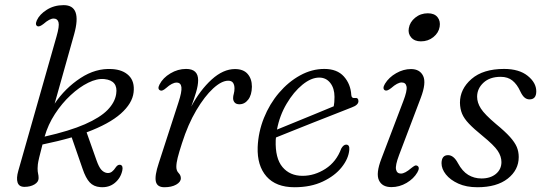

<svg xmlns="http://www.w3.org/2000/svg" viewBox="-20 -738 2168 766"><path d="M205.5 -592.5Q217.5 -634 213.5 -649Q209.5 -664 194 -664Q178 -664 153.5 -642.5Q138 -630.5 130.5 -633Q118.5 -637.5 127 -657Q138 -681 167 -699.2Q196 -717.5 234 -717.5Q308 -717.5 276 -602L198 -324.5Q240 -386.5 301 -426.5Q362 -466.5 426.5 -462.5Q470.5 -460 494.2 -436.2Q518 -412.5 513 -369.5Q508 -325.5 461.8 -284.5Q415.5 -243.5 325.5 -210L365 -98.5Q374.5 -71.5 384.2 -60.8Q394 -50 406.5 -48Q418 -46.5 426.5 -53Q435 -59.5 441.5 -70Q450 -82.5 460 -80.5Q472 -77.5 468 -58Q461.5 -27.5 437.8 -8Q414 11.5 379.5 8.5Q353.5 6.5 337.8 -10.5Q322 -27.5 309.5 -64.5L266 -190Q212.5 -174.5 149.5 -161.5Q140.5 -127 136.2 -109Q132 -91 131 -82.2Q130 -73.5 130 -66.5Q130 -53 132 -45.2Q134 -37.5 134 -27Q134 -12 117.5 -2.2Q101 7.5 77.5 7.5Q56 7.5 50.2 -9.8Q44.5 -27 53 -56.5ZM396.5 -422.5Q367.5 -425.5 332 -408Q296.5 -390.5 261.8 -358.2Q227 -326 199.2 -283.2Q171.5 -240.5 158 -193Q257.5 -215.5 318.5 -242.2Q379.5 -269 409 -299.2Q438.5 -329.5 443.5 -363Q452 -416.5 396.5 -422.5Z M620 -377Q606.5 -382 616.5 -401Q630 -427.5 659.8 -445.2Q689.5 -463 722.5 -463Q770.5 -463 770.5 -418Q770.5 -397.5 762.2 -369.8Q754 -342 743 -313Q778.5 -379 824.5 -420.8Q870.5 -462.5 917.5 -462.5Q951 -462.5 968 -443Q985 -423.5 985 -392Q984.5 -359 970.2 -340.5Q956 -322 935 -322Q922.5 -322 916.2 -329Q910 -336 910 -346.5Q910 -355 912.8 -364.2Q915.5 -373.5 915.5 -385.5Q915.5 -399 909.8 -407.5Q904 -416 890.5 -416Q864 -416 830.2 -385Q796.5 -354 763.2 -298Q730 -242 706 -166.5Q694 -129.5 688.8 -108.5Q683.5 -87.5 683.5 -72Q683.5 -57 692.5 -47.8Q701.5 -38.5 701.5 -27Q701.5 -12 683 -1.5Q664.5 9 636 9Q607 9 601.8 -13.8Q596.5 -36.5 613.5 -87.5L692 -329.5Q706 -372 703.8 -390.2Q701.5 -408.5 684.5 -408.5Q667 -408.5 643 -387Q627.5 -373.5 620 -377Z M1373.5 -140Q1370.5 -105 1343.2 -70.8Q1316 -36.5 1268 -13.8Q1220 9 1155 9Q1081 9 1043.2 -34Q1005.5 -77 1008 -151Q1010.5 -211.5 1033 -267.5Q1055.5 -323.5 1093 -367.5Q1130.5 -411.5 1177.2 -437.2Q1224 -463 1274 -463Q1325 -463 1352 -432.8Q1379 -402.5 1381.5 -359Q1382.5 -345.5 1394.5 -347Q1410 -349.5 1410 -334.5Q1410 -319 1383.5 -309.5Q1356 -298.5 1315 -282.5Q1274 -266.5 1229.2 -248.8Q1184.5 -231 1145 -215.2Q1105.5 -199.5 1081 -189.5Q1080.5 -184.5 1080 -179Q1077.5 -106.5 1107 -71.5Q1136.5 -36.5 1187 -36.5Q1235 -36.5 1278.5 -64.5Q1322 -92.5 1341.5 -145.5Q1350.5 -161 1361 -161Q1375.5 -161 1373.5 -140ZM1253.5 -428.5Q1221.5 -428.5 1186.5 -400Q1151.5 -371.5 1123.5 -324.2Q1095.5 -277 1085 -221Q1112.5 -232 1153 -248.8Q1193.5 -265.5 1236 -282.8Q1278.5 -300 1311.5 -314Q1314.5 -328.5 1314.5 -351.5Q1314.5 -385.5 1297.8 -407Q1281 -428.5 1253.5 -428.5Z M1659 -573Q1634 -573 1620.5 -588.5Q1607 -604 1611 -625.5Q1615 -650 1636.5 -667.5Q1658 -685 1687 -685Q1713 -685 1725.5 -669.5Q1738 -654 1734 -631Q1730 -607 1709 -590Q1688 -573 1659 -573ZM1572 -119Q1556.5 -78 1560 -61.8Q1563.5 -45.5 1579.5 -45.5Q1595.5 -45.5 1621 -67.5Q1628.5 -73.5 1634 -76.5Q1639.5 -79.5 1645 -76.5Q1656.5 -70 1645 -50Q1630.5 -25 1602 -8.2Q1573.5 8.5 1541.5 8.5Q1504.5 8.5 1491.8 -18.8Q1479 -46 1501.5 -104.5L1589 -334.5Q1605 -376 1602 -392.5Q1599 -409 1582.5 -409Q1566 -409 1540.5 -386.5Q1524 -373.5 1516 -377.5Q1504 -384 1516 -404Q1531.5 -429.5 1560.5 -446Q1589.5 -462.5 1619.5 -462.5Q1655 -462.5 1668.2 -435Q1681.5 -407.5 1658.5 -347Z M1901 -26Q1936.5 -26 1958.5 -44.2Q1980.5 -62.5 1980.5 -91.5Q1980.5 -114 1965.8 -136.2Q1951 -158.5 1905 -196Q1870.5 -224 1851 -244.5Q1831.5 -265 1823.5 -284.2Q1815.5 -303.5 1815 -328Q1815 -383 1861.2 -423Q1907.5 -463 1991 -463Q2051 -463 2085.2 -435.5Q2119.5 -408 2119.5 -373.5Q2119.5 -341.5 2092.5 -341.5Q2081.5 -341.5 2072.8 -348.8Q2064 -356 2055.5 -374Q2043 -401.5 2024.5 -416.5Q2006 -431.5 1977.5 -431.5Q1934 -431.5 1908.8 -408Q1883.5 -384.5 1883.5 -352Q1883.5 -328.5 1898.5 -305Q1913.5 -281.5 1958.5 -243.5Q1995 -213.5 2014.5 -191.8Q2034 -170 2041.8 -151.5Q2049.5 -133 2049.5 -111.5Q2049.5 -60 2005.8 -25.5Q1962 9 1884.5 9Q1840.5 9 1808.5 -5.5Q1776.5 -20 1759 -42Q1741.5 -64 1741.5 -87Q1742 -119 1767.5 -119Q1790 -119 1807 -87Q1824.5 -54.5 1848.2 -40.2Q1872 -26 1901 -26Z"/></svg>

Font: Fraunces 9pt Soft Light
Style: Italic
Weight: 300
Italic angle: -16°
Version: Version 1.000;[0bf87f6ff]